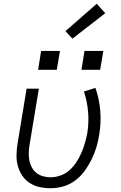

<svg xmlns="http://www.w3.org/2000/svg" viewBox="-20 -990 640 1018"><path d="M247 8Q217 8 188.5 1.5Q160 -5 136.5 -20.5Q113 -36 97.5 -59.5Q82 -83 74.5 -110.5Q67 -138 67.5 -168Q68 -198 73 -228L121 -520H186L136 -218Q133 -198 132.5 -177.5Q132 -157 136 -137.5Q140 -118 149.5 -101Q159 -84 174 -72.5Q189 -61 208 -55.5Q227 -50 248 -50Q274 -50 301 -59.5Q328 -69 349 -88Q370 -107 385.5 -131Q401 -155 412 -180.5Q423 -206 430.5 -232.5Q438 -259 443 -285Q452 -342 447 -398Q442 -454 425 -505L486 -524Q506 -467 511.5 -403.5Q517 -340 506 -276Q501 -242 491 -209Q481 -176 465.5 -144.5Q450 -113 428.5 -83.5Q407 -54 378 -32.5Q349 -11 315 -1.5Q281 8 247 8ZM511 -620H412L428 -720H528ZM281 -620H182L198 -720H298ZM364 -785 327 -825 493 -970 538 -920Z"/></svg>

Font: Iosevka SS04 Lt Ex Obl
Style: Regular
Weight: 300
Width: 7
Italic angle: -9°
Monospace: yes
Designer: Belleve Invis
Foundry: Belleve Invis
Version: Version 19.0.0; ttfautohint (v1.8.4)